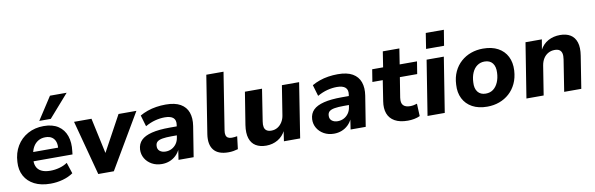

<svg xmlns="http://www.w3.org/2000/svg" viewBox="-51 -1233 5312 1713"><g transform="rotate(-10 2605.0 -376.0)"><path d="M300 11Q213 11 153.5 -19.5Q94 -50 64.5 -104.5Q35 -159 40 -231Q44 -312 81 -374Q118 -436 181.5 -471Q245 -506 326 -506Q406 -506 457 -472Q508 -438 528.5 -378Q549 -318 539 -241L536 -212H162L174 -294H434L418 -279Q424 -317 415 -345Q406 -373 383.5 -389Q361 -405 323 -405Q286 -405 258 -388Q230 -371 213.5 -342.5Q197 -314 191 -278L186 -247Q178 -201 190.5 -168.5Q203 -136 235 -119.5Q267 -103 317 -103Q358 -103 399 -114Q440 -125 472 -147L505 -47Q465 -19 411 -4Q357 11 300 11ZM296 -558 429 -763H580L400 -558Z M732 0 600 -496H758L833 -149H814L1003 -496H1165L873 0Z M1308 11Q1257 11 1217.5 -11Q1178 -33 1156.5 -69.5Q1135 -106 1137 -150Q1140 -201 1172 -233Q1204 -265 1268.5 -281Q1333 -297 1432 -297H1509L1497 -218H1434Q1384 -218 1352 -212.5Q1320 -207 1304.5 -194Q1289 -181 1288 -156Q1286 -126 1306.5 -109.5Q1327 -93 1360 -93Q1390 -93 1415 -106Q1440 -119 1457 -142.5Q1474 -166 1479 -198L1497 -309Q1504 -352 1480.5 -373.5Q1457 -395 1403 -395Q1361 -395 1316.5 -383.5Q1272 -372 1226 -346L1196 -448Q1227 -466 1265 -479.5Q1303 -493 1345.5 -499.5Q1388 -506 1431 -506Q1515 -506 1564.5 -477.5Q1614 -449 1632.5 -397Q1651 -345 1640 -275L1596 0H1459L1474 -100H1478Q1462 -63 1436 -38.5Q1410 -14 1377.5 -1.5Q1345 11 1308 11Z M1910 11Q1818 11 1778 -38.5Q1738 -88 1752 -181L1835 -705H1991L1909 -186Q1905 -162 1909.5 -145Q1914 -128 1927.5 -120Q1941 -112 1962 -112Q1975 -112 1986.5 -113.5Q1998 -115 2011 -117L1997 -2Q1976 4 1955 7.5Q1934 11 1910 11Z M2253 11Q2197 11 2159 -12Q2121 -35 2105.5 -82.5Q2090 -130 2101 -203L2148 -496H2303L2258 -207Q2253 -177 2257.5 -156Q2262 -135 2278 -124Q2294 -113 2321 -113Q2352 -113 2377 -128Q2402 -143 2419 -170Q2436 -197 2441 -231L2483 -496H2639L2561 0H2414L2428 -96H2431Q2405 -44 2358 -16.5Q2311 11 2253 11Z M2867 11Q2816 11 2776.5 -11Q2737 -33 2715.5 -69.5Q2694 -106 2696 -150Q2699 -201 2731 -233Q2763 -265 2827.5 -281Q2892 -297 2991 -297H3068L3056 -218H2993Q2943 -218 2911 -212.5Q2879 -207 2863.5 -194Q2848 -181 2847 -156Q2845 -126 2865.5 -109.5Q2886 -93 2919 -93Q2949 -93 2974 -106Q2999 -119 3016 -142.5Q3033 -166 3038 -198L3056 -309Q3063 -352 3039.5 -373.5Q3016 -395 2962 -395Q2920 -395 2875.5 -383.5Q2831 -372 2785 -346L2755 -448Q2786 -466 2824 -479.5Q2862 -493 2904.5 -499.5Q2947 -506 2990 -506Q3074 -506 3123.5 -477.5Q3173 -449 3191.5 -397Q3210 -345 3199 -275L3155 0H3018L3033 -100H3037Q3021 -63 2995 -38.5Q2969 -14 2936.5 -1.5Q2904 11 2867 11Z M3536 11Q3463 11 3417.5 -15Q3372 -41 3355 -87.5Q3338 -134 3348 -197L3377 -384H3283L3301 -496H3400L3422 -637H3572L3550 -496H3707L3689 -384H3532L3503 -203Q3496 -155 3516 -134Q3536 -113 3578 -113Q3594 -113 3610 -116Q3626 -119 3641 -124L3646 -11Q3623 0 3594 5.5Q3565 11 3536 11Z M3806 -591 3828 -732H3992L3969 -591ZM3715 0 3794 -496H3950L3871 0Z M4256 11Q4176 11 4120.5 -19.5Q4065 -50 4037.5 -104.5Q4010 -159 4015 -231Q4018 -297 4042 -348Q4066 -399 4106 -434.5Q4146 -470 4197 -488Q4248 -506 4305 -506Q4386 -506 4441 -476Q4496 -446 4523.5 -392Q4551 -338 4547 -265Q4543 -199 4519 -148Q4495 -97 4455.5 -61.5Q4416 -26 4365 -7.5Q4314 11 4256 11ZM4262 -106Q4302 -106 4330 -127Q4358 -148 4374.5 -186Q4391 -224 4393 -272Q4396 -328 4371.5 -359Q4347 -390 4299 -390Q4261 -390 4232 -369Q4203 -348 4187 -310.5Q4171 -273 4169 -225Q4165 -169 4190 -137.5Q4215 -106 4262 -106Z M4611 0 4690 -496H4838L4822 -401H4820Q4848 -454 4896 -480Q4944 -506 5004 -506Q5060 -506 5097.5 -483Q5135 -460 5150.5 -412.5Q5166 -365 5154 -291L5108 0H4953L4998 -287Q5003 -319 4998 -340Q4993 -361 4977.5 -372Q4962 -383 4934 -383Q4901 -383 4874.5 -368Q4848 -353 4831.5 -326.5Q4815 -300 4809 -264L4767 0Z"/></g></svg>

Font: Nunito Sans 10pt ExtraBold
Style: Italic
Weight: 800
Italic angle: -9°
Designer: Vernon Adams
Foundry: Vernon Adams
Version: Version 3.101;gftools[0.9.27]